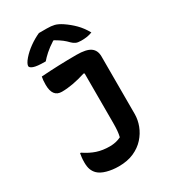

<svg xmlns="http://www.w3.org/2000/svg" viewBox="-228 -1055 1055 1188"><g transform="rotate(-30 300.0 -461.0)"><path d="M276 -115Q321 -115 357 -133Q362 -153 364 -176Q366 -199 366 -230V-584L360 -587Q263 -556 188 -556Q122 -556 122 -644Q122 -678 127 -700Q253 -709 380 -709Q449 -709 479 -688Q509 -667 509 -623V-212Q509 -171 493.5 -130Q478 -89 447.5 -55Q417 -21 371 -0.5Q325 20 263 20Q217 20 178 9Q139 -2 119 -22Q104 -37 96.5 -57Q89 -77 89 -108Q89 -129 91 -144.5Q93 -160 95 -171H101Q144 -142 185 -128.5Q226 -115 276 -115ZM246 -942H302Q334 -942 356 -936.5Q378 -931 407 -912Q444 -887 474 -857Q504 -827 529 -783Q511 -776 493 -773Q475 -770 449 -770Q425 -770 411.5 -776.5Q398 -783 387 -794Q371 -811 353 -825Q335 -839 304 -857H299Q260 -832 235 -809.5Q210 -787 195 -769H189Q133 -769 109.5 -777.5Q86 -786 86 -798Q86 -805 92 -817Q98 -829 112 -845Q137 -874 172.5 -899.5Q208 -925 246 -942Z"/></g></svg>

Font: Recursive Mn Csl St
Style: Bold
Weight: 700
Monospace: yes
Version: Version 1.079;hotconv 1.0.112;makeotfexe 2.5.65598; ttfautoh